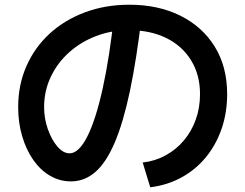

<svg xmlns="http://www.w3.org/2000/svg" viewBox="-20 -762 1040 814"><path d="M585 -73Q638 -79 682.5 -103.5Q727 -128 759.5 -166.5Q792 -205 810 -255Q828 -305 828 -363Q828 -445 790 -506.5Q752 -568 684.5 -601Q617 -634 528 -634Q452 -634 387 -609Q322 -584 272.5 -539.5Q223 -495 195 -435.5Q167 -376 167 -308Q167 -259 183 -214Q199 -169 223.5 -140.5Q248 -112 275 -112Q314 -112 350 -183Q386 -254 415.5 -387.5Q445 -521 465 -708L581 -696Q559 -510 531 -377Q503 -244 467 -159Q431 -74 385 -33.5Q339 7 281 7Q233 7 192 -17Q151 -41 121 -84Q91 -127 74 -184.5Q57 -242 57 -308Q57 -402 92 -481.5Q127 -561 190 -619Q253 -677 339.5 -709.5Q426 -742 529 -742Q650 -742 743.5 -696Q837 -650 890 -565Q943 -480 943 -363Q943 -284 919.5 -216Q896 -148 853 -95.5Q810 -43 750 -10Q690 23 617 32Z"/></svg>

Font: M PLUS 1 SemiBold
Style: Regular
Weight: 600
Designer: Coji Morishita
Foundry: UNDERFOREST DESIGN
Version: Version 1.001